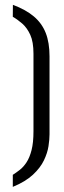

<svg xmlns="http://www.w3.org/2000/svg" viewBox="-20 -739 261 780"><path d="M32 20.2V-28.8Q45.6 -37.4 60.5 -49Q75.4 -60.6 87.9 -79.7Q100.4 -98.8 108.2 -129.2Q116 -159.6 116 -205.6V-521Q116 -569 103 -597.5Q90 -626 70.7 -642.9Q51.4 -659.8 32 -670.8L32.4 -719.4Q84.8 -699.8 117.5 -672.2Q150.2 -644.6 165.7 -605.3Q181.2 -566 181.2 -510V-193.2Q181.2 -172.8 177 -145.2Q172.8 -117.6 158.4 -87.5Q144 -57.4 113.9 -29.3Q83.8 -1.2 32 20.2Z"/></svg>

Font: Stick No Bills ExtraLight
Style: Regular
Weight: 200
Designer: Kosala Senevirathne, Siva Puranthara, Lasantha Premarathna, Tharique Azeez
Foundry: mooniak
Version: Version 2.000